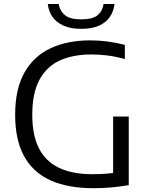

<svg xmlns="http://www.w3.org/2000/svg" viewBox="-20 -956 762 982"><path d="M458 6.5Q326 6.5 237 -34.2Q148 -75 102.8 -158Q57.5 -241 57.5 -368.5Q57.5 -500.5 105 -584.8Q152.5 -669 238.8 -709.2Q325 -749.5 441 -749.5Q486 -749.5 529.8 -743.8Q573.5 -738 618.5 -726.5V-654Q569.5 -667.5 527.8 -672.5Q486 -677.5 447 -677.5Q354 -677.5 286.2 -646.8Q218.5 -616 181.8 -548Q145 -480 145 -368.5Q145 -264 179.5 -196.8Q214 -129.5 282.8 -97.2Q351.5 -65 453.5 -65Q495 -65 530.2 -68.2Q565.5 -71.5 595.5 -77L558.5 -39.5V-360H638.5V-9Q587 -0.5 545 3Q503 6.5 458 6.5ZM395.5 -808.5Q341 -808.5 304.5 -825Q268 -841.5 248.2 -870Q228.5 -898.5 224.5 -935.5H280Q286.5 -899 312.5 -878Q338.5 -857 395.5 -857Q453.5 -857 478.8 -878Q504 -899 510 -935.5H565.5Q561.5 -898.5 542 -869.8Q522.5 -841 486.5 -824.8Q450.5 -808.5 395.5 -808.5Z"/></svg>

Font: Encode Sans SC SemiExpanded
Style: Regular
Weight: 400
Width: 6
Designer: Multiple Designers
Foundry: Impallari Type
Version: Version 3.002